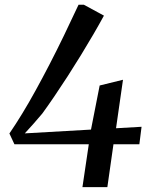

<svg xmlns="http://www.w3.org/2000/svg" viewBox="-20 -766 619 786"><path d="M317.5 0 343.5 -175.5H39L18.5 -219.5Q44.5 -257.5 71.5 -301.8Q98.5 -346 126.2 -396.5Q154 -447 183 -503Q212 -559 241.5 -620Q271 -681 301.5 -746.5H323.5L405.5 -702Q386.5 -667 362.5 -625.8Q338.5 -584.5 311.5 -540.5Q284.5 -496.5 256.8 -453.5Q229 -410.5 202.5 -371.5Q176 -332.5 153 -301Q135 -279.5 117 -259.2Q99 -239 81.5 -220L352.5 -235.5L388 -416L483.5 -439.5L455 -241L559.5 -247L550.5 -175.5H444.5L419.5 0Z"/></svg>

Font: Merriweather 72pt
Style: Italic
Weight: 400
Italic angle: -7.8°
Version: Version 2.101